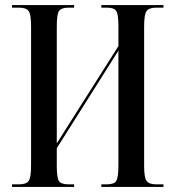

<svg xmlns="http://www.w3.org/2000/svg" viewBox="-20 -734 689 754"><path d="M27 0V-10H54Q83 -10 92.5 -23.5Q102 -37 102 -85V-631Q102 -677 92.5 -690.5Q83 -704 54 -704H27V-714H271V-704H250Q220 -704 211.5 -690.5Q203 -677 203 -629V-171L445 -553V-632Q445 -678 436.5 -691Q428 -704 399 -704H378V-714H622V-704H594Q565 -704 555.5 -690.5Q546 -677 546 -629V-82Q546 -36 556 -23Q566 -10 594 -10H622V0H378V-10H399Q428 -10 436.5 -23.5Q445 -37 445 -85V-535L203 -152V-81Q203 -36 211.5 -23Q220 -10 250 -10H271V0Z"/></svg>

Font: Noto Serif Display ExtraCondensed Medium
Style: Regular
Weight: 500
Width: 2
Designer: Monotype Design Team
Foundry: Monotype Imaging Inc.
Version: Version 2.009